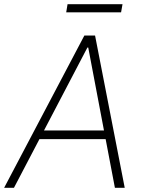

<svg xmlns="http://www.w3.org/2000/svg" viewBox="-35 -897 692 917"><path d="M-15.3 0 367.9 -727.3H419L560.7 0H513.8L469.5 -232.6H153.4L31.6 0ZM175.1 -273.8H461.6L386.4 -670.1H382.5ZM287.6 -876.8H550.1L543.3 -838.1H281.2Z"/></svg>

Font: Inter P Extra Light
Style: Italic
Weight: 200
Italic angle: 9.39999°
Designer: Rasmus Andersson
Foundry: rsms
Version: Version 3.018;git-588b23468